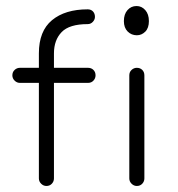

<svg xmlns="http://www.w3.org/2000/svg" viewBox="-20 -617 590 637"><path d="M134 0Q124 0 116.5 -7.5Q109 -15 109 -25V-342H46Q36 -342 28.5 -349.5Q21 -357 21 -367Q21 -378 28.5 -385Q36 -392 46 -392H109V-440Q109 -514 152.5 -550Q196 -586 271 -586Q282 -586 288.5 -579Q295 -572 295 -561Q295 -552 288 -544.5Q281 -537 271 -537Q210 -537 184.5 -510.5Q159 -484 159 -440V-392H272Q283 -392 290 -385Q297 -378 297 -367Q297 -357 290 -349.5Q283 -342 272 -342H159V-25Q159 -15 152 -7.5Q145 0 134 0ZM433 -597Q450 -597 462 -583.5Q474 -570 474 -547Q474 -524 462 -512Q450 -500 434 -500Q416 -500 403.5 -512.5Q391 -525 391 -547Q391 -570 403 -583.5Q415 -597 433 -597ZM409 -367Q409 -378 416.5 -385Q424 -392 434 -392Q445 -392 452 -385Q459 -378 459 -367V-25Q459 -15 452 -7.5Q445 0 434 0Q424 0 416.5 -7.5Q409 -15 409 -25Z"/></svg>

Font: Hubballi
Style: Regular
Weight: 400
Designer: Erin McLaughlin
Version: Version 1.000; ttfautohint (v1.8.3)